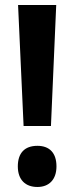

<svg xmlns="http://www.w3.org/2000/svg" viewBox="-20 -734 297 765"><path d="M183 -232 204 -714H52L74 -232ZM51 -71C51 -18 81 11 129 11C175 11 205 -18 205 -71C205 -125 177 -153 129 -153C78 -153 51 -124 51 -71Z"/></svg>

Font: Noto Sans Georgian ExtraCondensed Bold
Style: Regular
Weight: 700
Width: 2
Designer: Monotype Design Team, Akaki Razmadze
Foundry: Google LLC
Version: Version 2.005